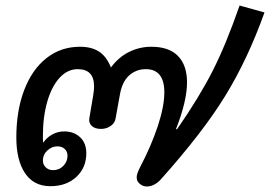

<svg xmlns="http://www.w3.org/2000/svg" viewBox="-20 -664 976 694"><path d="M39 -167Q39 -264 67.5 -338.5Q96 -413 148 -454Q200 -495 269 -495Q311 -495 338 -477.5Q365 -460 381 -420Q408 -457 446 -476Q484 -495 527 -495Q591 -495 623.5 -461.5Q656 -428 656 -366Q656 -299 616 -197H620Q700 -312 748.5 -407.5Q797 -503 846 -644L936 -619Q876 -451 794.5 -318Q713 -185 559 -13Q536 10 511 10Q499 10 490 4Q474 -6 474 -23Q474 -35 485 -57Q527 -137 550.5 -208.5Q574 -280 574 -330Q574 -414 507 -414Q472 -414 446.5 -391Q421 -368 413 -320L398 -237Q396 -220 380.5 -209Q365 -198 345 -198Q323 -198 311.5 -209Q300 -220 303 -237L317 -320Q320 -338 320 -352Q320 -414 261 -414Q224 -414 195.5 -383Q167 -352 151 -297Q135 -242 135 -172Q135 -156 136 -148Q149 -167 169 -178Q189 -189 212 -189Q247 -189 269.5 -168Q292 -147 292 -110Q292 -58 256 -24.5Q220 9 162 9Q102 9 70.5 -38Q39 -85 39 -167ZM224 -101Q224 -116 214 -125.5Q204 -135 188 -135Q167 -135 151 -120Q135 -105 135 -84Q135 -69 145.5 -59Q156 -49 172 -49Q194 -49 209 -64.5Q224 -80 224 -101Z"/></svg>

Font: Niramit Medium
Style: Italic
Weight: 500
Italic angle: -10°
Designer: Katatrad Aksorn Co.,Ltd.
Foundry: Cadson Demak Co.,Ltd.
Version: Version 1.000; ttfautohint (v1.6)